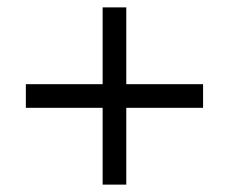

<svg xmlns="http://www.w3.org/2000/svg" viewBox="-20 -556 620 520"><path d="M322 -328V-536H258V-328H50V-264H258V-56H322V-264H530V-328Z"/></svg>

Font: UULA Sans
Style: Regular
Weight: 400
Designer: Mohamed Gaber, Laura Garcia Mut
Foundry: Kief Type Foundry
Version: Version 3.006;hotconv 1.0.109;makeotfexe 2.5.65596